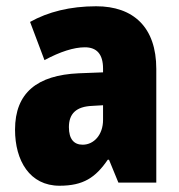

<svg xmlns="http://www.w3.org/2000/svg" viewBox="-20 -583 573 613"><path d="M287 -563C204 -563 133 -545 76 -513L122 -391C172 -418 216 -432 251 -432C289 -432 309 -410 309 -364V-352L231 -349C99 -343 28 -287 28 -169C28 -70 75 10 170 10C246 10 285 -16 324 -73H328L358 0H479V-363C479 -496 406 -563 287 -563ZM275 -245 309 -247V-200C309 -153 280 -121 244 -121C216 -121 200 -139 200 -177C200 -220 223 -243 275 -245Z"/></svg>

Font: Noto Sans Sinhala UI Condensed Black
Style: Regular
Weight: 900
Width: 3
Designer: Jelle Bosma - Monotype Design Team
Foundry: Monotype Imaging Inc.
Version: Version 2.006